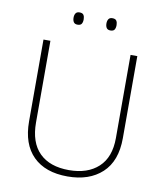

<svg xmlns="http://www.w3.org/2000/svg" viewBox="-96 -1026 909 1064"><g transform="rotate(10 358.0 -494.5)"><path d="M622 -303Q622 -174 550 -107.5Q478 -41 356 -41Q231 -41 162.5 -109Q94 -177 94 -305V-765H133V-306Q133 -193 191.5 -135Q250 -77 358 -77Q463 -77 523.5 -133Q584 -189 584 -297V-765H622ZM237 -914Q237 -929 243.5 -938.5Q250 -948 265 -948Q282 -948 288 -938.5Q294 -929 294 -914Q294 -898 288 -888.5Q282 -879 265 -879Q250 -879 243.5 -888.5Q237 -898 237 -914ZM422 -914Q422 -929 428.5 -938.5Q435 -948 450 -948Q467 -948 473 -938.5Q479 -929 479 -914Q479 -898 473 -888.5Q467 -879 450 -879Q435 -879 428.5 -888.5Q422 -898 422 -914Z"/></g></svg>

Font: Noto Sans Tamil UI ExtraLight
Style: Regular
Weight: 200
Designer: Jelle Bosma - Monotype Design Team
Foundry: Monotype Imaging Inc.
Version: Version 2.004; ttfautohint (v1.8.4.7-5d5b)